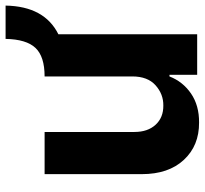

<svg xmlns="http://www.w3.org/2000/svg" viewBox="-42 -684 732 687"><g transform="rotate(-90 323.5 -340.0)"><path d="M394 -231.9V-545.9Q465.3 -545.9 496.1 -578.6Q526.9 -611.3 528.3 -685.5H647.5Q645 -546.4 544.9 -496.6V0H399.9V-99.1H394Q375.5 -51.3 332.8 -22Q290 7.3 229 6.8Q146.5 7.3 95.5 -47.6Q44.4 -102.5 44.4 -198.2V-545.9H195.3V-224.6Q195.3 -176.8 221.2 -148.7Q247.1 -120.6 290 -121.1Q330.6 -120.6 362.3 -148.9Q394 -177.2 394 -231.9Z"/></g></svg>

Font: Inter Tight
Style: Bold
Weight: 700
Designer: Rasmus Andersson
Foundry: rsms
Version: Version 3.004; ttfautohint (v1.8.4.7-5d5b)